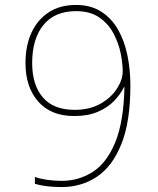

<svg xmlns="http://www.w3.org/2000/svg" viewBox="-20 -746 640 776"><path d="M229 10Q165 10 121 -3V-31Q139 -24 168.5 -19.5Q198 -15 229 -15Q298 -15 354.5 -51Q411 -87 445.5 -170Q480 -253 483 -394H481Q467 -365 441 -338Q415 -311 375 -294Q335 -277 280 -277Q186 -277 134.5 -335.5Q83 -394 83 -491Q83 -561 107 -613.5Q131 -666 176.5 -696Q222 -726 287 -726Q347 -726 389 -699Q431 -672 457 -626.5Q483 -581 495 -522.5Q507 -464 507 -401Q507 -254 470.5 -163.5Q434 -73 371.5 -31.5Q309 10 229 10ZM282 -302Q342 -302 385.5 -326.5Q429 -351 452.5 -387.5Q476 -424 476 -458Q476 -488 468 -529Q460 -570 439.5 -609.5Q419 -649 382 -675Q345 -701 287 -701Q201 -701 155.5 -645Q110 -589 110 -491Q110 -403 153 -352.5Q196 -302 282 -302Z"/></svg>

Font: Noto Sans Mono Thin
Style: Regular
Weight: 100
Designer: Monotype Design Team
Foundry: Monotype Imaging Inc.
Version: Version 2.014